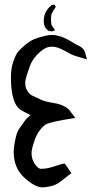

<svg xmlns="http://www.w3.org/2000/svg" viewBox="-20 -814 422 829"><path d="M220.7 -784.2Q205.1 -760.7 202.6 -753.9Q200.2 -747.1 200.2 -731.4V-727.5Q200.2 -711.9 204.1 -703.1Q205.1 -701.2 217.8 -683.6Q215.8 -682.6 211.9 -681.2Q208 -679.7 206.1 -678.7H203.1Q197.3 -678.7 191.4 -680.2Q185.5 -681.6 177.2 -692.9Q168.9 -704.1 168.9 -723.6Q168.9 -752 183.6 -771.5Q186.5 -776.4 192.9 -782.7Q199.2 -789.1 201.2 -791Q202.1 -791 206.1 -792.5Q210 -793.9 211.9 -793.9H212.9Q213.9 -793 214.8 -793Q216.8 -792 217.3 -791Q217.8 -790 218.8 -788.1Q219.7 -786.1 220.7 -784.2ZM156.2 -85Q174.8 -85 190.4 -88.9Q206.1 -92.8 225.1 -99.1Q244.1 -105.5 258.8 -108.4Q270.5 -94.7 288.1 -65.4Q275.4 -57.6 259.8 -44.4Q244.1 -31.2 230 -22.5Q215.8 -13.7 198.2 -9.8Q175.8 -4.9 164.1 -4.9Q130.9 -4.9 85 -46.9Q39.1 -88.9 39.1 -158.2Q39.1 -181.6 48.8 -223.6Q51.8 -237.3 56.6 -247.1Q61.5 -256.8 71.8 -270.5Q82 -284.2 86.9 -292Q89.8 -296.9 93.8 -300.8Q97.7 -304.7 103 -309.1Q108.4 -313.5 111.3 -316.4Q103.5 -322.3 89.4 -328.6Q75.2 -335 65.9 -341.8Q56.6 -348.6 49.8 -360.4Q27.3 -397.5 27.3 -480.5Q27.3 -520.5 38.1 -550.3Q48.8 -580.1 58.1 -590.8Q67.4 -601.6 83 -615.2Q112.3 -641.6 142.6 -650.4Q184.6 -663.1 202.1 -663.1Q215.8 -663.1 223.6 -661.1Q242.2 -657.2 256.8 -650.9Q271.5 -644.5 290.5 -632.8Q309.6 -621.1 320.3 -616.2Q335.9 -608.4 341.8 -598.6Q345.7 -592.8 347.7 -586.4Q349.6 -580.1 351.6 -571.3Q353.5 -562.5 355.5 -557.6Q303.7 -572.3 294.9 -576.2Q287.1 -579.1 259.3 -594.7Q231.4 -610.4 210 -612.3H200.2Q178.7 -612.3 155.3 -591.8Q122.1 -564.5 109.4 -529.3Q88.9 -473.6 88.9 -458Q88.9 -435.5 98.1 -421.4Q107.4 -407.2 118.7 -401.4Q129.9 -395.5 158.2 -382.8Q175.8 -375 210 -369.6Q244.1 -364.3 265.6 -350.6Q274.4 -344.7 280.3 -337.9Q286.1 -331.1 293 -320.8Q299.8 -310.5 304.7 -304.7Q195.3 -288.1 176.8 -276.4Q146.5 -253.9 130.9 -212.9Q116.2 -170.9 116.2 -154.3Q116.2 -125 130.9 -105Q145.5 -85 156.2 -85Z"/></svg>

Font: Shelly2023
Style: Regular
Weight: 400
Version: Version 0.2